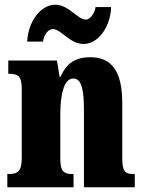

<svg xmlns="http://www.w3.org/2000/svg" viewBox="-20 -792 610 812"><path d="M334 -606C393 -606 447 -675 450 -762H384C381 -735 360 -709 343 -709C308 -709 272 -772 213 -772C153 -772 99 -702 95 -616H162C165 -643 183 -669 203 -669C239 -669 274 -606 334 -606ZM11 0H291V-56H288C251 -56 235 -65 235 -121V-306C235 -386 248 -460 290 -460C326 -460 335 -410 335 -325V0H550V-56H546C509 -56 497 -65 497 -126V-357C497 -492 451 -550 362 -550C289 -550 257 -515 236 -467H232L221 -536H15V-480H19C55 -480 72 -471 72 -416V-124C72 -65 53 -56 15 -56H11Z"/></svg>

Font: Noto Serif Devanagari ExtraCondensed Black
Style: Regular
Weight: 900
Width: 2
Designer: Universal Thirst, Indian Type Foundry and the Monotype Design Team
Foundry: Monotype Imaging Inc.
Version: Version 2.004